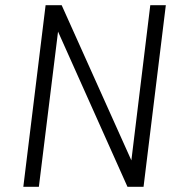

<svg xmlns="http://www.w3.org/2000/svg" viewBox="-20 -720 685 741"><path d="M70 1 156 -700H218L487 -101L560 -700H620L534 1H472L204 -598L130 1Z"/></svg>

Font: Haskoy Light
Style: Italic
Weight: 300
Designer: Ertekin Erdin
Foundry: Ertekin Erdin
Version: Version 2.000; ttfautohint (v1.8.4.7-5d5b)